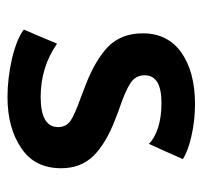

<svg xmlns="http://www.w3.org/2000/svg" viewBox="-34 -477 520 492"><g transform="rotate(90 226.0 -231.0)"><path d="M128.9 -2Q78.1 -14.6 55.7 -32.2Q68.4 -60.5 91.8 -117.2Q152.3 -75.2 228.5 -75.2Q305.7 -75.2 305.7 -120.1Q305.7 -139.6 290 -151.4Q274.4 -162.1 233.4 -176.8Q220.7 -181.6 195.3 -191.4Q134.8 -214.8 99.6 -248Q65.4 -282.2 65.4 -336.9Q65.4 -400.4 114.3 -435.5Q164.1 -470.7 247.1 -470.7Q288.1 -470.7 327.1 -461.9Q367.2 -453.1 387.7 -439.5Q375 -410.2 348.6 -352.5Q335.9 -366.2 307.6 -376Q279.3 -384.8 244.1 -384.8Q172.9 -384.8 172.9 -341.8Q172.9 -318.4 192.4 -305.7Q210.9 -293 253.9 -278.3Q257.8 -277.3 285.2 -266.6Q348.6 -242.2 379.9 -210Q411.1 -177.7 411.1 -127.9Q411.1 -59.6 359.4 -25.4Q307.6 9.8 228.5 9.8Q180.7 9.8 128.9 -2Z"/></g></svg>

Font: Alata=Ham
Style: Regular
Weight: 400
Designer: Spyros Zevelakis, Eben Sorkin
Version: Version 1.004